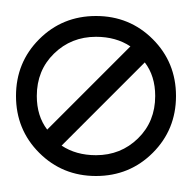

<svg xmlns="http://www.w3.org/2000/svg" viewBox="-20 180 240 240"><path d="M0 300Q0 258 29 229Q58 200 100 200Q142 200 171 229Q200 258 200 300Q200 342 171 371Q142 400 100 400Q58 400 29 371Q0 342 0 300ZM57 362Q75 374 100 374Q131 374 152.5 353Q174 332 174 300Q174 275 161 258ZM39 342 143 238Q125 226 100 226Q69 226 47.5 247Q26 268 26 300Q26 325 39 342Z"/></svg>

Font: Bravura Text
Style: Regular
Weight: 400
Designer: Daniel Spreadbury et al.
Foundry: Steinberg Media Technologies GmbH
Version: Version 1.38